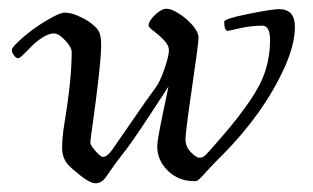

<svg xmlns="http://www.w3.org/2000/svg" viewBox="-20 -418 721 442"><path d="M504.9 -346.9Q496.1 -346.9 496.1 -367.9Q496.1 -374.8 551.4 -385.9Q606.7 -397 622.1 -397Q658.9 -397 658.9 -356.3Q658.9 -315.7 634.8 -262.2Q587.4 -157.7 492.9 -62Q475.8 -45.4 462.5 -30.9Q449.2 -16.4 446.7 -13.7Q444.1 -11 442.4 -9.3Q437 -3.9 436.5 -3.7Q436 -3.4 434.9 -2.7Q433.8 -2 433.2 -1.8Q432.6 -1.7 431.5 -1.3Q430.4 -1 429.4 -1H427Q390.9 -1 366.5 -24.9Q342 -48.8 342 -81.1Q342 -94.7 354.1 -152.7Q366.2 -210.7 367.9 -219Q290.5 -99.1 268.9 -71.8Q247.3 -44.4 237.9 -30.5Q228.5 -16.6 223.1 -9.3Q213.1 3.9 200.3 3.9Q187.5 3.9 165.6 -13.5Q143.8 -31 136.7 -38.8Q123 -54.2 123 -77.9Q123 -101.6 128.4 -134.8Q145 -234.4 145 -298.1Q145 -309.3 130 -325.2Q115 -341.1 104 -341.1Q93 -341.1 78.7 -332.2Q64.5 -323.2 53.7 -312.5Q43 -301.8 34.2 -292.8Q25.4 -283.9 21.2 -283.9Q17.1 -283.9 12.1 -290.6Q7.1 -297.4 7.1 -303.2Q7.1 -309.1 30.8 -330.1Q54.4 -351.1 85.7 -370Q116.9 -388.9 129.6 -388.9Q142.3 -388.9 158.1 -382.2Q173.8 -375.5 183 -369.3Q192.1 -363 199 -356.6Q205.8 -350.1 208.5 -343.8Q212.9 -334.5 212.9 -313.2Q212.9 -292 206.7 -236.9Q200.4 -181.9 194.2 -138.8Q188 -95.7 188 -89.7Q188 -83.7 199.8 -70.3Q211.7 -56.9 215.9 -56.9Q220.2 -56.9 223.1 -58.3Q230.7 -62.5 238.5 -73.4Q246.3 -84.2 285.6 -141.6Q325 -199 336.4 -213.6Q347.9 -228.3 358.4 -258.9Q368.9 -289.6 368.9 -301.9Q368.9 -314.2 356.6 -326.5Q344.2 -338.9 336.7 -344.2Q322 -355 322 -358.9Q322 -369.4 336.9 -383.7Q351.8 -397.9 363.2 -397.9Q374.5 -397.9 392.3 -386.5Q410.2 -375 423.6 -359.5Q437 -344 437 -331.1Q437 -318.1 422 -216.1Q407 -114 407 -97.2Q407 -80.3 419.4 -67.6Q431.9 -54.9 439.3 -54.9Q446.8 -54.9 452.9 -60.7Q459 -66.4 494.1 -107.2Q529.3 -147.9 554.9 -185.4Q580.6 -222.9 590.9 -255.1Q601.3 -287.4 601.7 -323.1Q602.1 -358.9 584 -358.9Q557.9 -358.9 531.7 -352.9Q505.6 -346.9 504.9 -346.9Z"/></svg>

Font: Fanwood Text
Style: Italic
Weight: 400
Italic angle: -9°
Version: Version 1.101